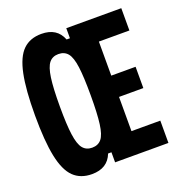

<svg xmlns="http://www.w3.org/2000/svg" viewBox="-147 -938 995 1076"><g transform="rotate(-20 350.0 -400.0)"><path d="M219 18Q151 18 109.5 -22.5Q68 -63 49 -155Q30 -247 30 -400Q30 -553 49 -645Q68 -737 109.5 -777.5Q151 -818 219 -818Q312 -818 342 -740H362V-800H690V-667H508V-464H653V-337H508V-133H680V0H362V-60H342Q312 18 219 18ZM270 -121Q306 -121 326 -145.5Q346 -170 354 -230.5Q362 -291 362 -400Q362 -509 354 -569.5Q346 -630 326 -654.5Q306 -679 270 -679Q235 -679 215 -654.5Q195 -630 186.5 -569.5Q178 -509 178 -400Q178 -291 186.5 -230.5Q195 -170 215 -145.5Q235 -121 270 -121Z"/></g></svg>

Font: Martian Mono SemiBold
Style: Regular
Weight: 600
Monospace: yes
Designer: Roman Shamin
Foundry: Evil Martians
Version: Version 1.000; ttfautohint (v1.8.4.7-5d5b)